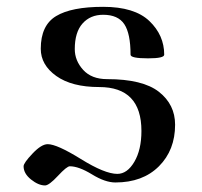

<svg xmlns="http://www.w3.org/2000/svg" viewBox="-20 -530 597 568"><path d="M49.8 -38.1Q49.8 -47.9 76.2 -75.7Q102.5 -103.5 121.1 -103.5Q148.4 -103.5 219.2 -59.6Q290 -15.6 327.1 -15.6Q356.4 -15.6 377.4 -51.3Q398.4 -86.9 398.4 -142.6Q398.4 -272.5 273.4 -272.5Q192.4 -272.5 146.5 -305.2Q100.6 -337.9 100.6 -385.7Q100.6 -455.1 146 -482.4Q191.4 -509.8 285.2 -509.8Q377.9 -509.8 421.9 -467.8Q465.8 -425.8 465.8 -368.2Q465.8 -357.4 418 -357.4Q366.2 -357.4 366.2 -368.2Q366.2 -430.7 347.7 -458.5Q329.1 -486.3 285.2 -486.3Q247.1 -486.3 224.1 -460.4Q201.2 -434.6 201.2 -384.8Q201.2 -350.6 226.1 -323.2Q251 -295.9 296.9 -295.9Q402.3 -295.9 450.2 -258.3Q498 -220.7 498 -161.1Q498 -85.9 450.2 -38.1Q402.3 9.8 321.3 9.8Q291 9.8 252 -14.2Q212.9 -38.1 186.5 -38.1Q177.7 -38.1 151.4 -9.8Q125 18.6 113.3 18.6Q93.8 18.6 71.8 1Q49.8 -16.6 49.8 -38.1Z"/></svg>

Font: TriodPostnaja
Style: Medium
Weight: 500
Version: 20110805